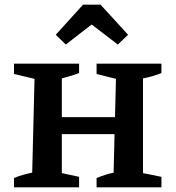

<svg xmlns="http://www.w3.org/2000/svg" viewBox="-20 -803 753 823"><path d="M40 0V-40Q74 -54 118 -63L128 -465L40 -486V-530H319V-490Q302 -483 286 -478.5Q270 -474 245 -467V-301H473L477 -465L394 -486V-530H672V-490Q655 -483 635 -477Q615 -471 593 -467V-61L672 -45V0H394V-40Q414 -48 431 -53.5Q448 -59 467 -63L471 -228H245V-61L319 -45V0ZM411 -783 529 -654 485 -612 373 -698 262 -612 219 -654 336 -783Z"/></svg>

Font: Piazzolla SC SemiBold
Style: Regular
Weight: 600
Designer: Juan Pablo del Peral
Foundry: Huerta Tipografica
Version: Version 1.330